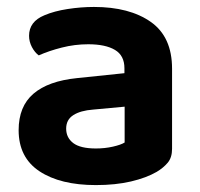

<svg xmlns="http://www.w3.org/2000/svg" viewBox="-20 -512 569 547"><path d="M253.2 -89Q278.7 -89 301.6 -94.2Q324.5 -99.4 335.1 -106V-208.1L245.5 -199.8Q209.3 -197.1 188.9 -184Q168.5 -171 168.5 -145.5Q168.5 -119.7 188.8 -104.3Q209.1 -89 253.2 -89ZM247.6 -492.2Q349.1 -492.2 409.7 -449.5Q470.2 -406.9 470.2 -316.3V-87.9Q470.2 -63.2 457.8 -48.4Q445.3 -33.6 426.3 -22.3Q397.1 -5.4 353.1 5Q309.1 15.3 253.2 15.3Q151.9 15.3 92.5 -24Q33.1 -63.3 33.1 -141.2Q33.1 -208.9 75.3 -245Q117.5 -281.2 199.7 -289.5L334.5 -303.5V-317.6Q334.5 -353.8 307.5 -369.8Q280.4 -385.9 231.4 -385.9Q193 -385.9 156.2 -376.5Q119.4 -367.2 90.4 -354.2Q79.1 -362.5 70.9 -377.9Q62.8 -393.4 62.8 -410Q62.8 -450.5 106.3 -468.4Q134.6 -480.5 172.7 -486.3Q210.9 -492.2 247.6 -492.2Z"/></svg>

Font: Baloo Tamma 2
Style: Regular
Weight: 400
Designer: Divya Kowshik, Shuchita Grover and Ek Type
Foundry: Ek Type
Version: Version 1.700